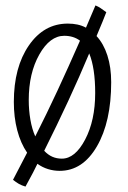

<svg xmlns="http://www.w3.org/2000/svg" viewBox="-20 -620 471 708"><path d="M217 -488Q164 -488 125 -419Q86 -350 86 -251Q86 -214 92 -179Q98 -144 110 -117Q152 -200 192 -286Q232 -372 275 -470Q263 -479 248.5 -483.5Q234 -488 217 -488ZM143 -64Q157 -49 173 -42Q189 -35 208 -35Q257 -35 294 -105.5Q331 -176 331 -277Q331 -323 325.5 -359.5Q320 -396 309 -423Q273 -337 232 -248.5Q191 -160 143 -64ZM390 -317Q390 -171 337.5 -80.5Q285 10 200 10Q178 10 157 3.5Q136 -3 118 -16Q111 -1 102 16Q93 33 74 68Q60 64 49.5 58Q39 52 28 43Q37 25 48 4.5Q59 -16 80 -57Q56 -92 43.5 -140Q31 -188 31 -244Q31 -372 86.5 -452.5Q142 -533 230 -533Q249 -533 265.5 -529.5Q282 -526 297 -518Q303 -532 310 -548.5Q317 -565 332 -600Q342 -596 351 -590Q360 -584 372 -575Q366 -559 358.5 -541Q351 -523 336 -487Q362 -459 376 -415.5Q390 -372 390 -317Z"/></svg>

Font: Atma Light
Style: Regular
Weight: 300
Designer: Gregori Vincens, Jeremie Hornus, Riccardo Olocco, Yoann Minet.
Foundry: black foundry
Version: Version 1.102;PS 1.100;hotconv 1.0.86;makeotf.lib2.5.63406